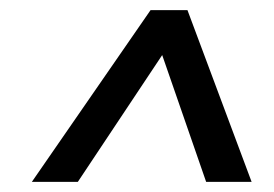

<svg xmlns="http://www.w3.org/2000/svg" viewBox="-20 -890 542 380"><path d="M351 -870 478 -530H388L301 -781L134 -530H43L278 -870Z"/></svg>

Font: Bitter Pro Medium
Style: Italic
Weight: 500
Italic angle: -9°
Designer: Sol Matas, and Bitter project Authors
Foundry: Sol Matas
Version: Version 1.010